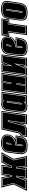

<svg xmlns="http://www.w3.org/2000/svg" viewBox="1540 -2110 555 3727"><g transform="rotate(-90 1817.5 -246.5)"><path d="M-26 0 101 -260 39 -495H240L264 -362L283 -495H481L463 -364L525 -495H726L598 -260L652 0H434L425 -95L412 0H214L227 -95L192 0ZM3 -18H180L214 -110Q223 -134 232 -157Q241 -180 249 -202H261L235 -18H396L422 -202H434L451 -18H628L579 -260L697 -477H535L454 -301H436L461 -477H300L275 -301H257L225 -477H64L120 -260ZM16 -27 129 -261 75 -468H216L249 -293H283L307 -468H450L426 -293H459L541 -468H682L569 -261L617 -27H459L442 -210H414L388 -27H245L271 -210H242L173 -27Z M848 11Q780 11 742.5 -7Q705 -25 694 -67Q683 -109 693 -179L719 -365Q730 -442 779 -473Q828 -504 910 -504Q994 -504 1036 -469Q1078 -434 1070 -357Q1062 -315 1040.5 -284Q1019 -253 993 -236Q987 -232 981 -229Q975 -226 966 -222H1052L1045 -173Q1034 -97 1010 -57Q986 -17 946.5 -3Q907 11 848 11ZM848 -7Q903 -7 939 -20Q975 -33 996.5 -69.5Q1018 -106 1028 -176L1032 -204H879L866 -111Q865 -97 859 -97Q854 -97 855 -111L870 -219Q944 -221 993.5 -255.5Q1043 -290 1053 -360Q1060 -429 1023 -457.5Q986 -486 910 -486Q835 -486 790.5 -458.5Q746 -431 736 -362L710 -176Q701 -112 711 -75Q721 -38 754.5 -22.5Q788 -7 848 -7ZM848 -16Q797 -16 765 -28.5Q733 -41 721.5 -75Q710 -109 719 -176L745 -361Q754 -428 796 -452.5Q838 -477 910 -477Q982 -477 1017.5 -452.5Q1053 -428 1044 -361Q1038 -316 1011 -286.5Q984 -257 945 -242Q906 -227 862 -227L845 -111Q842 -88 857 -88Q872 -88 875 -111L887 -195H1022L1019 -176Q1009 -109 988.5 -75Q968 -41 934 -28.5Q900 -16 848 -16ZM871 -296Q886 -300 894.5 -316Q903 -332 907 -351Q915 -383 913 -394.5Q911 -406 901 -406Q887 -406 883 -379ZM879 -308 891 -378Q893 -390 895 -393.5Q897 -397 900 -397Q908 -397 899 -354Q895 -338 889.5 -324Q884 -310 879 -308Z M1022 0 1039 -124Q1057 -124 1074 -137.5Q1091 -151 1095 -168L1169 -495H1528L1459 0H1266L1287 -150Q1285 -144 1285 -141L1283 -131Q1281 -127 1281 -124L1279 -115Q1271 -81 1259 -55Q1247 -29 1220 -14.5Q1193 0 1141 0ZM1041 -18H1143Q1187 -18 1210 -30Q1233 -42 1244 -64Q1255 -86 1261 -115L1262 -121Q1263 -123 1263 -124.5Q1263 -126 1264 -128L1322 -362H1334L1286 -18H1443L1508 -477H1184L1113 -167Q1108 -144 1089.5 -125Q1071 -106 1054 -106ZM1051 -27 1062 -97Q1079 -97 1097.5 -119.5Q1116 -142 1121 -166L1190 -468H1497L1435 -27H1296L1345 -371H1316L1256 -130Q1247 -97 1238.5 -74Q1230 -51 1210 -39Q1190 -27 1144 -27Z M1625 6Q1566 6 1536 -11.5Q1506 -29 1499 -67.5Q1492 -106 1500 -168L1529 -380Q1536 -428 1556.5 -454Q1577 -480 1604.5 -490.5Q1632 -501 1659 -501Q1674 -501 1687 -498.5Q1700 -496 1709 -493V-495H1898L1830 0H1672V-4Q1653 6 1625 6ZM1625 -12Q1651 -12 1667 -19.5Q1683 -27 1694 -38L1693 -18H1815L1878 -477H1726L1724 -461Q1715 -470 1699.5 -476.5Q1684 -483 1659 -483Q1636 -483 1612.5 -474Q1589 -465 1571 -442Q1553 -419 1547 -377L1517 -165Q1505 -82 1527 -47Q1549 -12 1625 -12ZM1625 -21Q1586 -21 1561 -32Q1536 -43 1526.5 -74Q1517 -105 1526 -165L1555 -376Q1561 -415 1577.5 -436Q1594 -457 1616 -465.5Q1638 -474 1659 -474Q1694 -474 1708.5 -462.5Q1723 -451 1729 -438L1733 -469H1868L1807 -27H1702L1708 -69Q1699 -54 1678.5 -37.5Q1658 -21 1625 -21ZM1666 -98Q1681 -98 1685 -124L1722 -389Q1715 -392 1707 -392Q1701 -392 1696 -386.5Q1691 -381 1689 -365L1655 -124Q1653 -109 1656.5 -103.5Q1660 -98 1666 -98ZM1667 -107Q1665 -107 1664 -110.5Q1663 -114 1664 -124L1698 -364Q1701 -383 1707 -383Q1710 -383 1712 -382L1676 -124Q1673 -107 1667 -107Z M1849 0 1919 -495H2265L2196 0ZM1868 -18H2019L2044 -193H2058L2033 -18H2181L2246 -477H2098L2075 -315H2061L2084 -477H1934ZM1879 -27 1941 -468H2074L2052 -306H2082L2104 -468H2236L2174 -27H2042L2067 -202H2037L2012 -27Z M2212 0 2282 -495H2449L2441 -439L2467 -495H2625L2556 0H2389L2401 -86L2363 0ZM2231 -18H2353L2433 -195L2408 -18H2541L2606 -477H2477Q2460 -442 2443 -404.5Q2426 -367 2409 -329L2430 -477H2297ZM2242 -27 2304 -468H2420L2393 -275L2481 -468H2596L2534 -27H2418L2450 -254L2347 -27Z M2753 11Q2685 11 2647.5 -7Q2610 -25 2599 -67Q2588 -109 2598 -179L2624 -365Q2635 -442 2684 -473Q2733 -504 2815 -504Q2899 -504 2941 -469Q2983 -434 2975 -357Q2967 -315 2945.5 -284Q2924 -253 2898 -236Q2892 -232 2886 -229Q2880 -226 2871 -222H2957L2950 -173Q2939 -97 2915 -57Q2891 -17 2851.5 -3Q2812 11 2753 11ZM2753 -7Q2808 -7 2844 -20Q2880 -33 2901.5 -69.5Q2923 -106 2933 -176L2937 -204H2784L2771 -111Q2770 -97 2764 -97Q2759 -97 2760 -111L2775 -219Q2849 -221 2898.5 -255.5Q2948 -290 2958 -360Q2965 -429 2928 -457.5Q2891 -486 2815 -486Q2740 -486 2695.5 -458.5Q2651 -431 2641 -362L2615 -176Q2606 -112 2616 -75Q2626 -38 2659.5 -22.5Q2693 -7 2753 -7ZM2753 -16Q2702 -16 2670 -28.5Q2638 -41 2626.5 -75Q2615 -109 2624 -176L2650 -361Q2659 -428 2701 -452.5Q2743 -477 2815 -477Q2887 -477 2922.5 -452.5Q2958 -428 2949 -361Q2943 -316 2916 -286.5Q2889 -257 2850 -242Q2811 -227 2767 -227L2750 -111Q2747 -88 2762 -88Q2777 -88 2780 -111L2792 -195H2927L2924 -176Q2914 -109 2893.5 -75Q2873 -41 2839 -28.5Q2805 -16 2753 -16ZM2776 -296Q2791 -300 2799.5 -316Q2808 -332 2812 -351Q2820 -383 2818 -394.5Q2816 -406 2806 -406Q2792 -406 2788 -379ZM2784 -308 2796 -378Q2798 -390 2800 -393.5Q2802 -397 2805 -397Q2813 -397 2804 -354Q2800 -338 2794.5 -324Q2789 -310 2784 -308Z M2999 0 3047 -344H2974L2995 -495H3323L3302 -344H3229L3181 0ZM3018 -18H3166L3214 -362H3287L3304 -477H3010L2993 -362H3066ZM3027 -27 3076 -371H3003L3016 -468H3294L3281 -371H3208L3159 -27Z M3434 11Q3374 11 3337.5 -3.5Q3301 -18 3288.5 -58Q3276 -98 3287 -176L3313 -361Q3324 -442 3373.5 -473Q3423 -504 3506 -504Q3589 -504 3629.5 -473Q3670 -442 3659 -361L3633 -176Q3622 -98 3597.5 -58Q3573 -18 3533 -3.5Q3493 11 3434 11ZM3436 -7Q3490 -7 3526.5 -20Q3563 -33 3584.5 -69.5Q3606 -106 3616 -176L3642 -361Q3653 -433 3616 -459.5Q3579 -486 3504 -486Q3429 -486 3385 -459.5Q3341 -433 3330 -361L3304 -176Q3294 -106 3305.5 -69.5Q3317 -33 3350 -20Q3383 -7 3436 -7ZM3438 -16Q3387 -16 3356 -28.5Q3325 -41 3314 -75.5Q3303 -110 3312 -176L3338 -361Q3348 -428 3389 -452.5Q3430 -477 3502 -477Q3573 -477 3608 -452.5Q3643 -428 3633 -361L3607 -176Q3598 -110 3577.5 -75.5Q3557 -41 3523 -28.5Q3489 -16 3438 -16ZM3448 -88Q3459 -88 3462 -96.5Q3465 -105 3466 -112L3504 -382Q3506 -396 3503 -401Q3500 -406 3492 -406Q3485 -406 3480.5 -401.5Q3476 -397 3474 -382L3436 -112Q3435 -102 3436.5 -95Q3438 -88 3448 -88ZM3449 -97Q3444 -97 3445 -112L3483 -382Q3486 -397 3491 -397Q3498 -397 3495 -382L3457 -112Q3455 -97 3449 -97Z"/></g></svg>

Font: Alumni Sans Collegiate One
Style: Italic
Weight: 400
Italic angle: -8°
Designer: Robert E. Leuschke
Foundry: Robert E. Leuschke
Version: Version 1.100